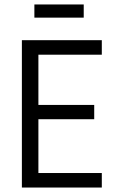

<svg xmlns="http://www.w3.org/2000/svg" viewBox="-20 -840 510 860"><path d="M78 0V-660H152V0ZM105 0V-65H436V0ZM105 -306V-370H402V-306ZM105 -595V-660H436V-595ZM134 -761V-820H355V-761Z"/></svg>

Font: Bricolage Grotesque SemiCondensed Light
Style: Regular
Weight: 300
Width: 4
Designer: Mathieu Triay
Foundry: Atelier Triay
Version: Version 1.000;gftools[0.9.30]